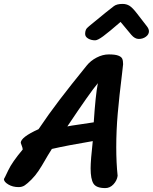

<svg xmlns="http://www.w3.org/2000/svg" viewBox="-37 -943 781 981"><path d="M663 -874 714 -808Q724 -795 724 -783Q724 -767 708.5 -755.5Q693 -744 672 -744Q652 -744 634 -765L579 -831Q519 -779 490.5 -758Q462 -737 449 -737Q429 -737 413.5 -746Q398 -755 398 -770Q398 -781 401.5 -790Q405 -799 419 -810L441 -828Q516 -890 544 -911Q559 -923 589 -923Q609 -923 624.5 -913.5Q640 -904 663 -874ZM228 -182Q204 -144 197 -131Q176 -94 159.5 -69.5Q143 -45 124 -26Q103 -5 89.5 4Q76 13 58 13Q28 13 5.5 -0.5Q-17 -14 -17 -28Q-15 -30 5 -72.5Q25 -115 79 -179Q79 -187 74 -199Q69 -211 69 -213Q69 -242 160 -283Q211 -359 267.5 -433Q324 -507 406 -608Q426 -633 457 -649Q488 -665 519 -665Q551 -665 567 -659Q583 -653 587.5 -643Q592 -633 592 -615Q588 -585 587 -570Q572 -449 564.5 -362.5Q557 -276 557 -190Q557 -111 564 -45Q561 -21 543 -1.5Q525 18 501 18Q455 18 440.5 -5Q426 -28 426 -83Q426 -123 437 -222Q306 -200 228 -182ZM362 -306 442 -318Q451 -457 463 -518Q424 -472 307 -297Q325 -301 362 -306Z"/></svg>

Font: Sriracha
Style: Regular
Weight: 400
Designer: Suppakit Chalermlarp
Version: Version 1.002g